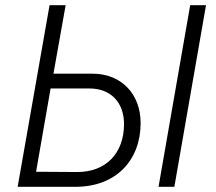

<svg xmlns="http://www.w3.org/2000/svg" viewBox="-20 -720 831 740"><path d="M48 0H271C427 0 522 -102 522 -246C522 -356 449 -436 337 -436H186L233 -700H171ZM591 0H652L774 -700H713ZM119 -58 175 -379H325C408 -379 458 -324 458 -242C458 -129 388 -57 278 -57Z"/></svg>

Font: Fixel Text 20240404 Light
Style: Italic
Weight: 300
Width: 4
Italic angle: -10°
Designer: AlfaBravo + MacPaw
Foundry: Kyrylo Tkachov, Marchela Mozhyna, Serhii Makarenko, Maria Weinstein, Zakhar Kryvoshyya
Version: Version 1.211;Glyphs 3.2 (3225)